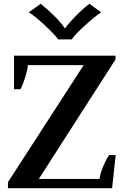

<svg xmlns="http://www.w3.org/2000/svg" viewBox="-20 -994 658 1014"><path d="M132 -929 195 -974Q228 -948 266.5 -910Q305 -872 321 -846H325Q343 -872 381 -910.5Q419 -949 452 -974L514 -929Q480 -906 428 -859Q376 -812 359 -786H287Q269 -812 218 -859.5Q167 -907 132 -929ZM22 -32 422 -650H127Q126 -627 112.5 -584Q99 -541 88 -523H54V-700H590V-680L185 -49H506Q508 -75 525.5 -116.5Q543 -158 557 -175H591L572 0H22Z"/></svg>

Font: Trirong Bold
Style: Regular
Weight: 700
Designer: Katatrad Team
Foundry: CadsonDemak
Version: Version 1.000